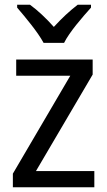

<svg xmlns="http://www.w3.org/2000/svg" viewBox="-20 -786 449 806"><path d="M163 -606H249C271 -651 327 -715 362 -754V-766H306C271 -739 241 -711 206 -673C174 -709 138 -743 106 -766H52V-754C87 -713 139 -651 163 -606ZM376 0V-68H131L369 -473V-536H48V-468H275L34 -57V0Z"/></svg>

Font: Noto Sans Arabic SemCond
Style: Regular
Weight: 400
Width: 4
Designer: Monotype Design Team, Nadine Chahine, Nizar Qandah and Khaled Hosny
Foundry: Monotype Imaging Inc.
Version: Version 2.012